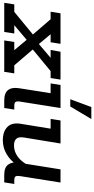

<svg xmlns="http://www.w3.org/2000/svg" viewBox="312 -982 666 1358"><g transform="rotate(90 645.0 -303.0)"><path d="M252 0 263 -71H321L238 -170L273 -180L144 -71H203L192 0H-14L-3 -71H50L225 -215L221 -190L102 -328H49L60 -398H276L265 -328H208L286 -235L255 -226L375 -328H319L332 -398H529L518 -328H469L304 -192V-216L428 -71H485L474 0Z M677 0Q624 0 603 -27Q582 -54 590 -105L625 -328H556L567 -398H730L685 -114Q681 -91 686.5 -81Q692 -71 715 -71H741L730 0ZM668 -467 723 -616H808L719 -467Z M958 10Q896 10 863.5 -22.5Q831 -55 842 -119L876 -328H807L818 -398H981L939 -142Q932 -103 947 -86Q962 -69 995 -69Q1036 -69 1071.5 -93.5Q1107 -118 1133 -166L1121 -130L1164 -398H1257L1212 -115Q1208 -92 1213 -81.5Q1218 -71 1241 -71H1267L1256 0H1203Q1150 0 1130 -28Q1110 -56 1116 -100L1118 -116L1134 -91Q1100 -42 1055 -16Q1010 10 958 10Z"/></g></svg>

Font: Rokkitt Medium
Style: Italic
Weight: 500
Italic angle: -9°
Designer: Vernon Adams
Foundry: Vernon Adams
Version: Version 3.103